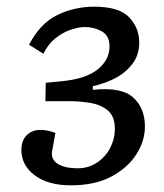

<svg xmlns="http://www.w3.org/2000/svg" viewBox="-20 -541 492 575"><path d="M192 14Q124 14 84 -16Q44 -46 44 -92Q44 -120 60 -136Q76 -152 101 -152Q122 -152 146 -143L136 -88Q132 -63 153.5 -50Q175 -37 212 -37Q245 -37 270.5 -54Q296 -71 310 -98Q324 -125 324 -155Q324 -193 302.5 -210.5Q281 -228 249.5 -233Q218 -238 189 -238H116L117 -293L167 -298Q238 -305 273 -333.5Q308 -362 308 -402Q308 -434 285 -447Q262 -460 234 -460Q216 -460 192 -452Q168 -444 146 -426.5Q124 -409 110 -380L67 -407Q100 -471 151.5 -496Q203 -521 262 -521Q337 -521 367 -489Q397 -457 397 -414Q397 -376 376 -349Q355 -322 323.5 -306Q292 -290 258 -283V-272Q344 -281 379 -249Q414 -217 414 -162Q414 -119 388.5 -79Q363 -39 314 -12.5Q265 14 192 14Z"/></svg>

Font: Literata 12pt
Style: Italic
Weight: 400
Italic angle: -2°
Designer: Latin by Veronika Burian and Jose Scaglione. Greek by Irene Vlachou. Cyrillic by Vera Evstafieva
Foundry: TypeTogether
Version: Version 3.002